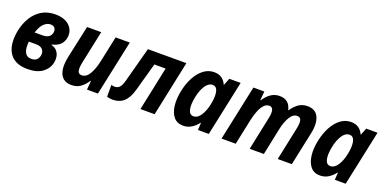

<svg xmlns="http://www.w3.org/2000/svg" viewBox="-17 -1164 3538 1782"><g transform="rotate(20 1752.0 -273.0)"><path d="M242 10Q170 10 124 -15Q78 -40 55 -83.5Q32 -127 29 -182Q26 -237 38 -297Q54 -371 90 -429.5Q126 -488 182.5 -522Q239 -556 316 -556Q378 -556 420.5 -534Q463 -512 482.5 -473Q502 -434 492 -385Q483 -343 455.5 -318Q428 -293 377 -281L376 -277Q414 -267 433.5 -243Q453 -219 457.5 -189.5Q462 -160 456 -132Q443 -70 389.5 -30Q336 10 242 10ZM304 -453Q272 -453 241.5 -425.5Q211 -398 190 -332H268Q342 -332 355 -388Q361 -417 347.5 -435Q334 -453 304 -453ZM244 -91Q307 -91 319 -152Q325 -189 304.5 -211.5Q284 -234 239 -234H169Q161 -166 179.5 -128.5Q198 -91 244 -91Z M677 10Q597 10 567 -52Q537 -114 561 -227L630 -546H770L701 -220Q695 -190 694 -164.5Q693 -139 702 -123.5Q711 -108 736 -108Q780 -108 810.5 -159.5Q841 -211 858 -291L912 -546H1052L936 0H828L835 -88H831Q802 -43 765.5 -16.5Q729 10 677 10Z M1082 7Q1053 7 1026 -2V-119Q1041 -113 1059 -113Q1087 -113 1105.5 -131Q1124 -149 1138 -199L1231 -546H1611L1496 0H1356L1447 -433H1336L1259 -157Q1236 -72 1192.5 -32.5Q1149 7 1082 7Z M1779 10Q1719 10 1685.5 -30.5Q1652 -71 1644 -139Q1636 -207 1654 -291Q1670 -366 1702.5 -426Q1735 -486 1781 -521Q1827 -556 1884 -556Q1970 -556 2005 -477H2008L2035 -546H2147L2031 0H1924L1928 -71H1924Q1895 -33 1859 -11.5Q1823 10 1779 10ZM1841 -105Q1880 -105 1910.5 -150.5Q1941 -196 1956 -271Q1971 -345 1960.5 -392.5Q1950 -440 1910 -440Q1870 -440 1840 -395Q1810 -350 1795 -277Q1779 -196 1790.5 -150.5Q1802 -105 1841 -105Z M2157 0 2273 -546H2381L2373 -458H2377Q2406 -503 2443.5 -529.5Q2481 -556 2531 -556Q2626 -556 2648 -460H2652Q2680 -503 2717.5 -529.5Q2755 -556 2806 -556Q2885 -556 2914 -494Q2943 -432 2921 -330L2851 0H2712L2781 -329Q2792 -380 2785 -409Q2778 -438 2746 -438Q2705 -438 2675 -388Q2645 -338 2630 -264L2575 0H2435L2504 -330Q2515 -381 2507.5 -409.5Q2500 -438 2470 -438Q2441 -438 2418.5 -414Q2396 -390 2379 -348.5Q2362 -307 2351 -256L2297 0Z M3131 10Q3071 10 3037.5 -30.5Q3004 -71 2996 -139Q2988 -207 3006 -291Q3022 -366 3054.5 -426Q3087 -486 3133 -521Q3179 -556 3236 -556Q3322 -556 3357 -477H3360L3387 -546H3499L3383 0H3276L3280 -71H3276Q3247 -33 3211 -11.5Q3175 10 3131 10ZM3193 -105Q3232 -105 3262.5 -150.5Q3293 -196 3308 -271Q3323 -345 3312.5 -392.5Q3302 -440 3262 -440Q3222 -440 3192 -395Q3162 -350 3147 -277Q3131 -196 3142.5 -150.5Q3154 -105 3193 -105Z"/></g></svg>

Font: Noto Sans SemiCondensed
Style: Bold Italic
Weight: 700
Width: 4
Italic angle: -12°
Designer: Monotype Design Team
Foundry: Monotype Imaging Inc.
Version: Version 2.013; ttfautohint (v1.8.4.7-5d5b)